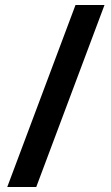

<svg xmlns="http://www.w3.org/2000/svg" viewBox="-20 -741 444 768"><path d="M398 -721H282L9 7H125Z"/></svg>

Font: Noto Sans Hebrew ExtraCondensed
Style: Bold
Weight: 700
Width: 2
Designer: Monotype Design Team
Foundry: Monotype Imaging Inc.
Version: Version 2.004